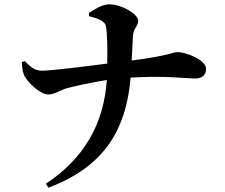

<svg xmlns="http://www.w3.org/2000/svg" viewBox="-20 -809 1040 888"><path d="M81 -522C82 -496 85 -478 90 -465C103 -430 167 -372 202 -372C233 -372 256 -391 286 -400C326 -411 403 -428 474 -439C460 -233 367 -75 192 41L204 59C452 -34 563 -198 584 -450C740 -460 842 -446 883 -446C909 -446 933 -457 933 -491C933 -532 841 -568 800 -568C780 -568 770 -553 589 -529L595 -644C599 -684 619 -686 619 -713C619 -744 543 -789 484 -789C453 -789 413 -764 391 -749L392 -734C425 -726 466 -714 470 -687C477 -650 477 -578 476 -515C362 -500 214 -482 174 -482C140 -482 119 -501 94 -527Z"/></svg>

Font: Noto Serif CJK TC
Style: Bold
Weight: 700
Designer: Ryoko NISHIZUKA 西塚涼子 (kana & ideographs); Frank Grießhammer (Latin, Greek & Cyrillic); Wenlong ZHANG 张文龙 (bopomofo); San
Foundry: Adobe
Version: Version 2.001;hotconv 1.1.0;makeotfexe 2.6.0